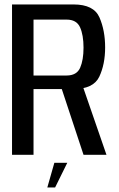

<svg xmlns="http://www.w3.org/2000/svg" viewBox="-20 -695 535 862"><path d="M34 0H130.5V-295H308Q399.5 -295 425.8 -350.8Q452 -406.5 452 -482Q452 -558.5 426.5 -616.8Q401 -675 310.5 -675H34ZM355 0H458L345.5 -325.5L250 -317.5ZM130.5 -356V-607H279Q324 -607 339.5 -572.2Q355 -537.5 355 -481Q355 -425.5 339.8 -390.8Q324.5 -356 279 -356ZM192.5 146.5H227.5L282 36H224Z"/></svg>

Font: Anybody SemiCondensed
Style: Regular
Weight: 400
Width: 4
Version: Version 1.113;gftools[0.9.25]